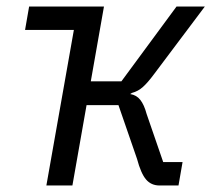

<svg xmlns="http://www.w3.org/2000/svg" viewBox="-20 -570 650 590"><path d="M57 -478 69.5 -550H299.5L259 -320H353L522.5 -550H609.5L454 -343Q434 -316 419.2 -302.8Q404.5 -289.5 385.5 -284.5L380 -281Q399.5 -278 411.2 -263Q423 -248 430.5 -220L481.5 -72H541L528.5 0H470.5Q444.5 0 428.8 -18.5Q413 -37 401 -82L344 -247H246L202.5 0H122.5L207 -478Z"/></svg>

Font: JuliaMono Black
Style: Italic
Weight: 900
Italic angle: -9°
Monospace: yes
Designer: cormullion
Foundry: corm
Version: Version 0.057; ttfautohint (v1.8.4)